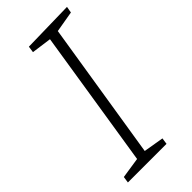

<svg xmlns="http://www.w3.org/2000/svg" viewBox="-222 -747 798 798"><g transform="rotate(-45 177.0 -347.5)"><path d="M354 -695 349 -667 256 -651 159 -43 248 -28 244 0H17L21 -28L113 -42L209 -650L121 -662L125 -690Z"/></g></svg>

Font: Bitter Pro Light
Style: Italic
Weight: 300
Italic angle: -9°
Designer: Sol Matas, and Bitter project Authors
Foundry: Sol Matas
Version: Version 1.010